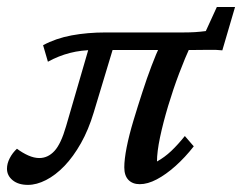

<svg xmlns="http://www.w3.org/2000/svg" viewBox="-52 -515 687 545"><path d="M84 -339.8 70.3 -386.7Q106.4 -406.2 151.4 -414.6Q196.3 -422.9 248 -422.9H468.8Q486.3 -422.9 501.5 -423.8Q516.6 -424.8 532.2 -426.8L563.5 -495.1H615.2L579.1 -372.1Q563.5 -374 538.6 -373.5Q513.7 -373 487.3 -373H215.8Q178.7 -373 146.5 -364.7Q114.3 -356.4 84 -339.8ZM489.3 -385.7Q473.6 -351.6 456.5 -306.6Q439.5 -261.7 425.3 -214.4Q411.1 -167 402.3 -125.5Q393.6 -84 393.6 -56.6Q415 -68.4 434.1 -86.4Q453.1 -104.5 472.7 -128.9L498 -99.6Q473.6 -68.4 446.3 -43.9Q418.9 -19.5 393.1 -5.9Q367.2 7.8 344.7 7.8Q324.2 7.8 312.5 -4.4Q300.8 -16.6 300.8 -40Q300.8 -62.5 307.6 -97.2Q314.5 -131.8 326.7 -172.4Q338.9 -212.9 352.1 -253.4Q365.2 -293.9 378.4 -328.6Q391.6 -363.3 402.3 -385.7ZM276.4 -402.3 213.9 -195.3Q199.2 -146.5 177.7 -108.4Q156.2 -70.3 130.9 -43.9Q105.5 -17.6 78.6 -3.9Q51.8 9.8 27.3 9.8Q0 9.8 -16.1 -3.4Q-32.2 -16.6 -32.2 -36.1Q-32.2 -50.8 -24.4 -65.9Q-16.6 -81.1 -3.9 -92.8Q11.7 -81.1 28.3 -73.7Q44.9 -66.4 59.6 -66.4Q84 -66.4 102.5 -86.4Q121.1 -106.4 135.7 -157.2L207 -402.3Z"/></svg>

Font: Crimson Pro Medium
Style: Italic
Weight: 500
Italic angle: -12°
Designer: Jacques Le Bailly
Foundry: Baron von Fonthausen
Version: Version 1.003